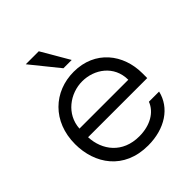

<svg xmlns="http://www.w3.org/2000/svg" viewBox="-205 -852 984 984"><g transform="rotate(-45 287.0 -360.0)"><path d="M296.9 8.8C418.5 8.8 509.8 -51.8 531.7 -147.5H458C437 -92.3 377.4 -56.6 297.9 -56.6C177.2 -56.6 113.3 -141.1 108.9 -239.3H537.6V-274.4C537.6 -411.6 448.7 -528.8 293.9 -528.8C150.4 -528.8 36.6 -425.3 36.6 -261.2C36.6 -119.1 121.6 8.8 296.9 8.8ZM108.9 -301.8C114.7 -400.9 202.6 -463.4 290 -463.4C377.4 -463.4 462.9 -404.8 462.9 -301.8ZM147.5 -729.5 269.5 -578.6H329.6L241.7 -729.5Z"/></g></svg>

Font: Faust Sans
Style: Regular
Weight: 400
Designer: Andreas Faust
Version: Version 1.003;Glyphs 3.1.2 (3151)